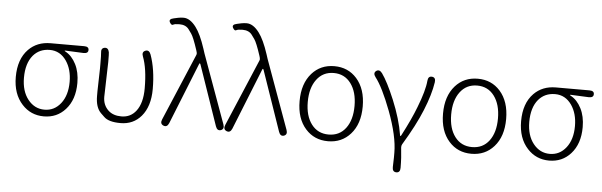

<svg xmlns="http://www.w3.org/2000/svg" viewBox="-57 -1018 4476 1427"><g transform="rotate(5 2180.5 -304.5)"><path d="M126 -58Q56 -134 56 -261Q56 -394 128 -468Q192 -533 292 -533H542Q578 -533 577 -507Q577 -481 541 -482L406 -488Q401 -488 401 -486Q401 -484 409 -480Q456 -454 486 -395.5Q516 -337 516 -256Q516 -131 449 -57Q386 13 288.5 13Q191 13 126 -58ZM458 -259Q458 -352 415 -415Q368 -483 291 -483Q214 -483 167 -428Q117 -368 117 -261Q117 -160 166 -98.5Q215 -37 289 -37Q363 -37 410.5 -98Q458 -159 458 -259Z M861 13Q772 13 737 -22Q724 -35 711 -47Q670 -87 670 -173Q670 -191 670 -209L674 -377Q674 -395 674 -413Q674 -479 672 -494Q667 -529 694 -534Q722 -539 729 -504Q731 -495 731 -430Q731 -412 730 -394L725 -207Q724 -189 724 -171Q724 -109 766 -70Q802 -37 863 -37Q932 -37 973 -91Q1018 -150 1018 -260Q1018 -407 984 -495Q971 -528 999 -539Q1026 -549 1039 -515Q1078 -407 1078 -260Q1078 -130 1015 -56Q956 13 861 13Z M1222 -18Q1208 15 1181 4Q1153 -8 1167 -41L1378 -539Q1383 -550 1379 -562L1375 -576Q1344 -671 1326 -696Q1316 -711 1305 -725Q1282 -757 1234 -757Q1199 -757 1187 -749.5Q1175 -742 1162 -765Q1149 -789 1188 -797L1220 -804Q1240 -808 1260 -808Q1309 -808 1354 -748Q1392 -698 1427 -591Q1432 -574 1438 -557L1624 -44Q1636 -10 1609 0Q1582 9 1570 -25L1415 -474Q1412 -481 1409.5 -481Q1407 -481 1404 -473Z M1693 -18Q1679 15 1652 4Q1624 -8 1638 -41L1849 -539Q1854 -550 1850 -562L1846 -576Q1815 -671 1797 -696Q1787 -711 1776 -725Q1753 -757 1705 -757Q1670 -757 1658 -749.5Q1646 -742 1633 -765Q1620 -789 1659 -797L1691 -804Q1711 -808 1731 -808Q1780 -808 1825 -748Q1863 -698 1898 -591Q1903 -574 1909 -557L2095 -44Q2107 -10 2080 0Q2053 9 2041 -25L1886 -474Q1883 -481 1880.5 -481Q1878 -481 1875 -473Z M2241 -60Q2173 -136 2173 -266.5Q2173 -397 2241 -474Q2306 -547 2408.5 -547Q2511 -547 2576 -474Q2644 -397 2644 -266.5Q2644 -136 2576 -60Q2511 13 2408.5 13Q2306 13 2241 -60ZM2281 -99Q2328 -37 2409 -37Q2490 -37 2536.5 -99Q2583 -161 2583 -265.5Q2583 -370 2536 -433Q2489 -496 2408.5 -496Q2328 -496 2281 -433Q2234 -370 2234 -265.5Q2234 -161 2281 -99Z M2935 199Q2905 198 2906 162L2908 91Q2908 73 2908 55Q2908 -68 2839 -252Q2774 -423 2720 -492Q2698 -521 2720 -538Q2743 -555 2765 -526Q2808 -466 2862 -337Q2920 -197 2939 -78Q2940 -72 2942.5 -72Q2945 -72 2949 -80Q3015 -206 3050 -298Q3100 -426 3106 -499Q3109 -535 3138 -532Q3167 -529 3162 -493Q3148 -400 3099 -280Q3052 -164 2960 -12Q2954 -1 2955 12Q2964 88 2964 163Q2964 199 2935 199Z M3311 -60Q3243 -136 3243 -266.5Q3243 -397 3311 -474Q3376 -547 3478.5 -547Q3581 -547 3646 -474Q3714 -397 3714 -266.5Q3714 -136 3646 -60Q3581 13 3478.5 13Q3376 13 3311 -60ZM3351 -99Q3398 -37 3479 -37Q3560 -37 3606.5 -99Q3653 -161 3653 -265.5Q3653 -370 3606 -433Q3559 -496 3478.5 -496Q3398 -496 3351 -433Q3304 -370 3304 -265.5Q3304 -161 3351 -99Z M3896 -58Q3826 -134 3826 -261Q3826 -394 3898 -468Q3962 -533 4062 -533H4312Q4348 -533 4347 -507Q4347 -481 4311 -482L4176 -488Q4171 -488 4171 -486Q4171 -484 4179 -480Q4226 -454 4256 -395.5Q4286 -337 4286 -256Q4286 -131 4219 -57Q4156 13 4058.5 13Q3961 13 3896 -58ZM4228 -259Q4228 -352 4185 -415Q4138 -483 4061 -483Q3984 -483 3937 -428Q3887 -368 3887 -261Q3887 -160 3936 -98.5Q3985 -37 4059 -37Q4133 -37 4180.5 -98Q4228 -159 4228 -259Z"/></g></svg>

Font: Resource Han Rounded JP Light
Style: Regular
Weight: 300
Designer: Cyano Hao (round all glyphs); Ryoko NISHIZUKA 西塚涼子 (kana, bopomofo & ideographs); Paul D. Hunt (Latin, Greek & Cyrillic)
Foundry: Cyano Hao
Version: 0.990